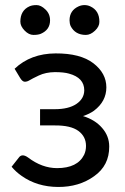

<svg xmlns="http://www.w3.org/2000/svg" viewBox="-20 -724 489 751"><path d="M37.1 -455.1Q100.1 -514.6 197.3 -515.1Q294.4 -515.6 345.2 -476.6Q396 -437.5 396 -382.3Q396 -327.6 347.7 -291Q330.1 -278.3 304.7 -270Q352.1 -255.4 379.4 -223.6Q407.2 -191.9 407.2 -150.9Q407.7 -76.7 348.1 -34.7Q289.1 7.8 207 7.3Q125 6.8 64.5 -36.1Q42.5 -51.3 25.4 -71.8L52.7 -106.4Q65.4 -125.5 89.8 -107.9Q144.5 -66.4 203.1 -66.4Q283.2 -66.4 309.1 -118.7Q316.4 -134.3 316.4 -153.3Q316.4 -189.9 286.6 -211.9Q256.8 -233.9 193.8 -233.4H136.7V-296.9H193.8Q248.5 -296.9 278.8 -317.4Q309.1 -337.9 309.6 -370.6Q309.6 -419.9 250 -436Q230 -441.9 194.3 -441.9Q158.7 -441.4 131.8 -428.7Q105 -416 95.7 -410.2Q86.4 -404.3 77.1 -404.3Q67.9 -404.3 59.1 -418.5ZM315.9 -587.4Q273.9 -587.4 256.3 -622.1Q252 -632.3 252 -644.5Q252 -683.1 287.6 -699.2Q298.8 -704.1 310.5 -704.1Q322.3 -704.1 333 -699.2Q369.1 -682.6 368.7 -638.7Q369.1 -620.6 351.6 -604Q334 -587.4 315.9 -587.4ZM175.8 -644.5Q175.8 -607.4 139.6 -591.8Q128.9 -587.4 110.8 -587.4Q92.8 -587.4 76.2 -604.5Q59.6 -621.6 59.6 -639.2Q59.6 -683.1 95.2 -699.2Q106 -704.1 123 -704.1Q140.1 -704.1 157.7 -687Q175.8 -669.9 175.8 -644.5Z"/></svg>

Font: Lato-Medium
Style: Regular
Weight: 500
Designer: Lukasz Dziedzic
Foundry: tyPoland Lukasz Dziedzic
Version: Version 2.006; 2014-01-15